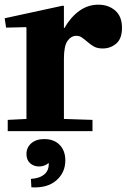

<svg xmlns="http://www.w3.org/2000/svg" viewBox="-22 -560 541 820"><path d="M251 -52 373 -48V0H11V-48L91 -52V-442L89 -444L4 -442L-2 -482L247 -536L251 -534V-440H253Q279 -486 316 -513Q353 -540 398 -540Q441 -540 470 -515Q499 -490 499 -441Q499 -395 474.5 -374Q450 -353 417 -353Q394 -353 379.5 -361Q365 -369 348 -384Q334 -396 325 -401.5Q316 -407 304 -407Q282 -407 266.5 -385.5Q251 -364 251 -309ZM186 136Q168 151 145 151Q122 151 106.5 137Q91 123 91 98Q91 70 111.5 52Q132 34 167 34Q209 34 233 59Q257 84 257 125Q257 177 218.5 210.5Q180 244 112 240L110 204Q147 202 167.5 184.5Q188 167 186 136Z"/></svg>

Font: Minipax
Style: Bold
Weight: 700
Designer: Raphaël Ronot, Igor Stepanchenko (Cyrillic)
Foundry: steppetype
Version: Version 1.002